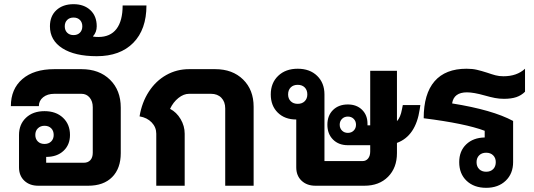

<svg xmlns="http://www.w3.org/2000/svg" viewBox="-20 -889 2555 919"><path d="M558 -374V-156Q558 -83 517 -41.5Q476 0 402 0H163Q122 0 96.5 -24Q71 -48 71 -88V-243Q71 -294 104.5 -325.5Q138 -357 193 -357Q248 -357 281.5 -325.5Q315 -294 315 -243Q315 -196 284 -167Q253 -138 202 -138H201V-110H381Q401 -110 412.5 -122.5Q424 -135 424 -158V-376Q424 -404 409 -422Q394 -440 370 -440H240Q207 -440 186.5 -423.5Q166 -407 166 -381H32Q32 -463 87 -510.5Q142 -558 240 -558H370Q455 -558 506.5 -507.5Q558 -457 558 -374ZM149 -243Q149 -224 161 -212Q173 -200 193 -200Q213 -200 225 -212Q237 -224 237 -243Q237 -263 225 -275Q213 -287 193 -287Q174 -287 161.5 -275Q149 -263 149 -243Z M219 -763Q219 -812 250 -840.5Q281 -869 332 -869Q382 -869 412.5 -840.5Q443 -812 443 -763Q443 -735 425 -715L426 -714Q435 -712 451 -712Q508 -712 537.5 -750.5Q567 -789 567 -863H681Q681 -748 618 -684Q555 -620 443 -620Q338 -620 278.5 -658Q219 -696 219 -763ZM374 -763Q374 -782 362.5 -793.5Q351 -805 332 -805Q313 -805 301.5 -793.5Q290 -782 290 -763Q290 -744 301.5 -732.5Q313 -721 332 -721Q351 -721 362.5 -732.5Q374 -744 374 -763Z M728 -249Q728 -280 706 -303Q684 -326 648 -332Q659 -399 692.5 -450.5Q726 -502 776 -530Q826 -558 885 -558H1010Q1093 -558 1143.5 -508.5Q1194 -459 1194 -378V0H1058V-370Q1058 -402 1039.5 -421Q1021 -440 990 -440H885Q859 -440 834 -420Q809 -400 794 -368Q825 -352 844.5 -319Q864 -286 864 -249V0H728Z M1992 -386 1989 -366Q1970 -238 1880 -205V-156Q1880 -86 1837.5 -43Q1795 0 1724 0H1490Q1449 0 1423.5 -24Q1398 -48 1398 -88V-317Q1343 -317 1309.5 -350Q1276 -383 1276 -437Q1276 -492 1311.5 -526Q1347 -560 1405 -560Q1463 -560 1498 -526Q1533 -492 1533 -437V-118H1715Q1732 -118 1742 -130.5Q1752 -143 1752 -164V-194H1645Q1601 -194 1574 -221Q1547 -248 1547 -292Q1547 -336 1574 -362.5Q1601 -389 1645 -389Q1687 -389 1713 -363.5Q1739 -338 1739 -297V-289H1752V-550H1880V-309Q1897 -327 1904 -366L1908 -386ZM1405 -392Q1426 -392 1438.5 -404.5Q1451 -417 1451 -437Q1451 -458 1438.5 -470.5Q1426 -483 1405 -483Q1384 -483 1371.5 -470.5Q1359 -458 1359 -437Q1359 -417 1371.5 -404.5Q1384 -392 1405 -392ZM1684 -292Q1684 -309 1673 -320Q1662 -331 1645 -331Q1628 -331 1617 -320Q1606 -309 1606 -292Q1606 -275 1617 -264Q1628 -253 1645 -253Q1662 -253 1673 -264Q1684 -275 1684 -292Z M2144 -394Q2338 -363 2436 -310V-113Q2436 -58 2400.5 -24Q2365 10 2307 10Q2249 10 2213.5 -23.5Q2178 -57 2178 -113Q2178 -166 2211.5 -198Q2245 -230 2300 -231V-263Q2207 -298 2008 -323Q2008 -440 2060 -500Q2112 -560 2213 -560Q2241 -560 2262.5 -555Q2284 -550 2312 -541Q2335 -533 2352 -528.5Q2369 -524 2390 -524Q2454 -524 2493 -560V-450Q2475 -432 2451 -424Q2427 -416 2392 -416Q2370 -416 2349 -420Q2328 -424 2300 -432Q2247 -447 2215 -447Q2152 -447 2144 -394ZM2353 -113Q2353 -133 2340.5 -145.5Q2328 -158 2307 -158Q2286 -158 2273.5 -145.5Q2261 -133 2261 -113Q2261 -92 2273.5 -79.5Q2286 -67 2307 -67Q2328 -67 2340.5 -79.5Q2353 -92 2353 -113Z"/></svg>

Font: Stavian Bold
Style: Bold
Weight: 700
Version: Version 1.000; ttfautohint (v1.6)